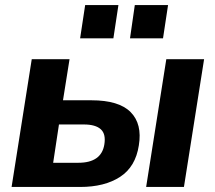

<svg xmlns="http://www.w3.org/2000/svg" viewBox="-20 -742 855 762"><path d="M26 0 106 -507H256L230 -344H343Q452 -344 498.5 -297Q545 -250 531 -165Q518 -80 456.5 -40Q395 0 298 0ZM560 0 640 -507H790L710 0ZM191 -96H291Q382 -96 394 -168Q401 -210 380 -229Q359 -248 313 -248H214ZM496 -590 515 -722H647L627 -590ZM298 -590 318 -722H450L430 -590Z"/></svg>

Font: Mulish ExtraBold
Style: Italic
Weight: 800
Italic angle: -9°
Designer: Vernon Adams
Foundry: Vernon Adams
Version: Version 3.603; ttfautohint (v1.8.3)